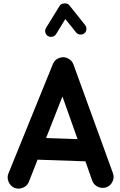

<svg xmlns="http://www.w3.org/2000/svg" viewBox="-20 -1046 712 1135"><path d="M63.5 63.5Q39.6 52.2 29.8 26.6Q20 1 30.8 -22.9L293.5 -669.4Q304.7 -695.3 332.5 -704.3Q360.4 -713.4 384.3 -699.2Q405.3 -688 413.6 -666.5L647 -23.9Q656.7 1 645.8 25.9Q634.8 50.8 610.4 60.5Q585.4 69.8 560.5 59.1Q535.6 48.3 525.9 23.9L484.9 -92.3L202.1 -102.1L149.9 30.8Q139.2 54.7 113.5 64.5Q87.9 74.2 63.5 63.5ZM349.1 -475.6 252.4 -230 438.5 -223.6ZM263.2 -833Q251.5 -840.3 248 -854.5Q244.6 -868.7 252 -880.9L333 -1012.2Q341.3 -1025.4 361.3 -1025.9Q381.3 -1026.4 389.6 -1015.1L483.4 -897.5Q492.2 -886.7 490.7 -872.1Q489.3 -857.4 478 -848.6Q467.3 -840.3 452.6 -842Q438 -843.8 429.7 -854.5L366.2 -933.6L311.5 -844.2Q304.2 -832.5 289.8 -829.1Q275.4 -825.7 263.2 -833Z"/></svg>

Font: Mikhak-FD Bold
Style: Regular
Weight: 700
Designer: Amin Abedi
Version: Version 3.3